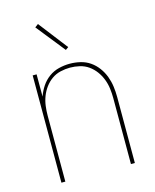

<svg xmlns="http://www.w3.org/2000/svg" viewBox="-113 -822 725 899"><g transform="rotate(-15 250.0 -373.0)"><path d="M72 0V-520H91V-412Q100 -438 115 -460.5Q130 -483 152 -499Q174 -515 200.5 -521.5Q227 -528 253 -528Q279 -528 304.5 -522Q330 -516 351 -501.5Q372 -487 387.5 -466Q403 -445 412 -421Q421 -397 424.5 -371.5Q428 -346 428 -320V0H409V-320Q409 -343 406 -366.5Q403 -390 394.5 -412Q386 -434 372 -453Q358 -472 339 -485.5Q320 -499 296.5 -504.5Q273 -510 250 -510Q227 -510 203.5 -504.5Q180 -499 161 -485.5Q142 -472 128 -453Q114 -434 105.5 -412Q97 -390 94 -366.5Q91 -343 91 -320V0ZM253 -595 142 -734 158 -746 267 -605Z"/></g></svg>

Font: Iosevka SS04 Thin
Style: Regular
Weight: 100
Monospace: yes
Designer: Belleve Invis
Foundry: Belleve Invis
Version: Version 19.0.0; ttfautohint (v1.8.4)